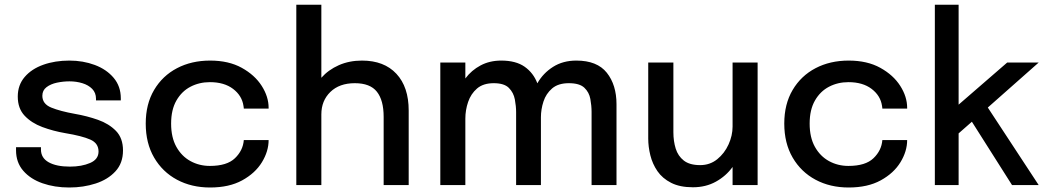

<svg xmlns="http://www.w3.org/2000/svg" viewBox="-20 -802 4534 832"><path d="M280 10.5Q216.5 10.5 164.2 -7.8Q112 -26 80.8 -62Q49.5 -98 49.5 -150.5V-164H157.5V-154Q157.5 -117.5 191 -98.8Q224.5 -80 283 -80Q334 -80 370.5 -95.8Q407 -111.5 407 -145.5Q407 -181.5 371.2 -197.2Q335.5 -213 263 -225Q210.5 -234 163.5 -251.5Q116.5 -269 86.8 -300.5Q57 -332 57 -383.5Q57 -433.5 87 -468.5Q117 -503.5 167.8 -521.5Q218.5 -539.5 280.5 -539.5Q340 -539.5 390.8 -520.5Q441.5 -501.5 472.5 -464.8Q503.5 -428 503.5 -376V-367H396V-374Q396 -400 379.5 -416.8Q363 -433.5 336.8 -441.5Q310.5 -449.5 281 -449.5Q254 -449.5 226.8 -443.8Q199.5 -438 181.5 -424.2Q163.5 -410.5 163.5 -387Q163.5 -351.5 202.2 -335.8Q241 -320 305 -308.5Q357 -299.5 404.5 -282.8Q452 -266 482.5 -234.8Q513 -203.5 513 -150Q513 -95 480.2 -59.5Q447.5 -24 394.5 -6.8Q341.5 10.5 280 10.5Z M890.5 10.5Q810 10.5 747 -23.2Q684 -57 647.8 -119.2Q611.5 -181.5 611.5 -266.5Q611.5 -351 647.8 -412.2Q684 -473.5 747 -506.5Q810 -539.5 890.5 -539.5Q971 -539.5 1027.5 -508.2Q1084 -477 1114 -430Q1144 -383 1144 -335V-331.5H1036.5Q1036.5 -334 1036 -337.2Q1035.5 -340.5 1035 -343.5Q1028.5 -387.5 990 -416.8Q951.5 -446 889.5 -446Q843.5 -446 805.5 -426.2Q767.5 -406.5 744.5 -366.5Q721.5 -326.5 721.5 -266.5Q721.5 -206.5 744.2 -165.8Q767 -125 805.2 -104Q843.5 -83 889.5 -83Q963.5 -83 998.2 -116.5Q1033 -150 1036.5 -195H1144Q1144 -146.5 1115 -99Q1086 -51.5 1029.5 -20.5Q973 10.5 890.5 10.5Z M1264 0V-781.5H1372.5V-465Q1403 -499.5 1448.2 -519.5Q1493.5 -539.5 1548.5 -539.5Q1644.5 -539.5 1697.8 -482.2Q1751 -425 1751 -323V0H1642.5V-296Q1642.5 -367.5 1613.2 -404.5Q1584 -441.5 1517.5 -441.5Q1450.5 -441.5 1411.5 -403.5Q1372.5 -365.5 1372.5 -306.5V0Z M1888 0V-531H1996.5V-462Q2023 -497.5 2062.5 -518.5Q2102 -539.5 2152 -539.5Q2215.5 -539.5 2253.5 -512.8Q2291.5 -486 2308.5 -441Q2333.5 -485 2376.5 -512.2Q2419.5 -539.5 2477.5 -539.5Q2567.5 -539.5 2609.5 -486.8Q2651.5 -434 2651.5 -350.5V0H2543.5V-317Q2543.5 -344 2538.2 -373Q2533 -402 2512.2 -421.8Q2491.5 -441.5 2445 -441.5Q2399 -441.5 2372.5 -418.8Q2346 -396 2335 -362Q2324 -328 2324 -294V0H2216.5V-315.5Q2216.5 -342 2211 -371.2Q2205.5 -400.5 2185.2 -421Q2165 -441.5 2119.5 -441.5Q2074 -441.5 2047.2 -418.5Q2020.5 -395.5 2008.5 -360.2Q1996.5 -325 1996.5 -288V0Z M2982.5 9.5Q2926 9.5 2888.2 -9.8Q2850.5 -29 2829 -60.2Q2807.5 -91.5 2798.2 -128.8Q2789 -166 2789 -201.5V-531H2898V-229Q2898 -190.5 2908 -158.2Q2918 -126 2943.2 -106.2Q2968.5 -86.5 3014 -86.5Q3056.5 -86.5 3088 -112Q3119.5 -137.5 3137 -176Q3154.5 -214.5 3154.5 -253.5V-531H3263V0H3154.5V-78.5Q3126 -39 3082.2 -14.8Q3038.5 9.5 2982.5 9.5Z M3657.5 10.5Q3577 10.5 3514 -23.2Q3451 -57 3414.8 -119.2Q3378.5 -181.5 3378.5 -266.5Q3378.5 -351 3414.8 -412.2Q3451 -473.5 3514 -506.5Q3577 -539.5 3657.5 -539.5Q3738 -539.5 3794.5 -508.2Q3851 -477 3881 -430Q3911 -383 3911 -335V-331.5H3803.5Q3803.5 -334 3803 -337.2Q3802.5 -340.5 3802 -343.5Q3795.5 -387.5 3757 -416.8Q3718.5 -446 3656.5 -446Q3610.5 -446 3572.5 -426.2Q3534.5 -406.5 3511.5 -366.5Q3488.5 -326.5 3488.5 -266.5Q3488.5 -206.5 3511.2 -165.8Q3534 -125 3572.2 -104Q3610.5 -83 3656.5 -83Q3730.5 -83 3765.2 -116.5Q3800 -150 3803.5 -195H3911Q3911 -146.5 3882 -99Q3853 -51.5 3796.5 -20.5Q3740 10.5 3657.5 10.5Z M4031 0V-781.5H4134V-348.5L4344.5 -531H4481L4260.5 -336L4481 0H4365.5L4191.5 -274.5L4134 -224V0Z"/></svg>

Font: Epilogue Medium
Style: Regular
Weight: 500
Designer: Tyler Finck
Foundry: Etcetera Type Co
Version: Version 2.111; ttfautohint (v1.8.3)